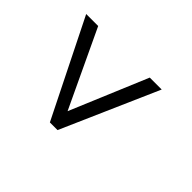

<svg xmlns="http://www.w3.org/2000/svg" viewBox="-156 -834 884 884"><g transform="rotate(-45 286.0 -392.0)"><path d="M521 -199.2 49.8 -406.2V-456.1L521 -690.9V-612.8L144 -435.1L521 -276.9ZM115.7 -471.2ZM118.2 -399.9ZM124.5 -644.5ZM129.4 -92.8Z"/></g></svg>

Font: Noto Sans Kannada UI
Style: Regular
Weight: 400
Designer: Monotype Design Team
Foundry: Monotype Imaging Inc.
Version: Version 1.04